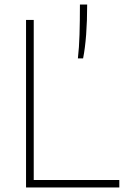

<svg xmlns="http://www.w3.org/2000/svg" viewBox="-20 -828 554 848"><path d="M95 0V-740H129V-33H507V0ZM333 -808H365Q365 -661.5 347 -570H324Q329.5 -617.5 331.2 -675.2Q333 -733 333 -808Z"/></svg>

Font: Encode Sans Thin
Style: Regular
Weight: 250
Designer: Multiple Designers
Foundry: Impallari Type
Version: Version 2.000